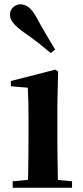

<svg xmlns="http://www.w3.org/2000/svg" viewBox="-20 -875 389 895"><path d="M39.2 0V-29.9L145.8 -40.2H207.8L315.8 -29.9V0ZM109.6 0Q110.6 -25.5 111.3 -67.4Q111.9 -109.4 112.4 -154.8Q112.9 -200.3 112.9 -234.8V-308Q112.9 -358.3 112.3 -394.3Q111.6 -430.4 109.6 -466.2L30.5 -472.9V-497.4L238.1 -550.4L250.8 -541.7L247.4 -387.9V-234.8Q247.4 -200.3 247.9 -154.8Q248.4 -109.4 249.2 -67.4Q250.1 -25.5 251.1 0ZM237.2 -643.7 216.5 -627.8Q190.4 -649.6 161.8 -672.6Q133.2 -695.5 88.9 -725.9Q58.6 -747.6 42.6 -766.9Q26.6 -786.2 26.6 -805.7Q26.6 -828.4 41.8 -841.6Q57 -854.8 74.6 -854.8Q96.5 -854.8 114 -840.9Q131.4 -826.9 149.3 -795.4Q177.4 -743.9 198.1 -709.2Q218.7 -674.4 237.2 -643.7Z"/></svg>

Font: Noto Serif KR ExtraLight
Style: Regular
Weight: 200
Designer: Ryoko NISHIZUKA 西塚涼子 (kana & ideographs); Frank Grießhammer (Latin, Greek & Cyrillic); Wenlong ZHANG 张文龙 (bopomofo); San
Foundry: Adobe
Version: Version 2.002-H1;hotconv 1.1.0;makeotfexe 2.6.0